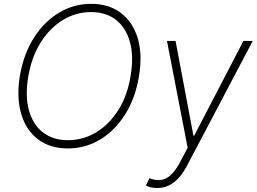

<svg xmlns="http://www.w3.org/2000/svg" viewBox="-20 -757 1326 992"><path d="M697.8 -361.9Q679.3 -249.6 626.6 -166Q573.9 -82.4 497.5 -36.2Q421.2 9.9 331 9.9Q238.6 9.9 176.7 -36.9Q114.7 -83.8 89.7 -168.3Q64.6 -252.8 82.7 -365.4Q101.9 -477.6 154.7 -561.1Q207.4 -644.5 284.1 -690.9Q360.8 -737.2 451.3 -737.2Q541.9 -737.2 604 -690.5Q666.2 -643.8 691.6 -559.5Q717 -475.1 697.8 -361.9ZM654.8 -365.4Q671.9 -467 651.1 -540.8Q630.3 -614.7 578.7 -654.7Q527 -694.6 450.6 -694.6Q372.5 -694.6 305.2 -653.8Q237.9 -612.9 190.7 -538.4Q143.5 -463.8 126.1 -361.9Q109 -260.7 129.6 -186.8Q150.2 -112.9 202.1 -72.8Q253.9 -32.7 331 -32.7Q409.8 -32.7 477.5 -73.7Q545.1 -114.7 592 -189.5Q638.8 -264.2 654.8 -365.4ZM792.6 214.5Q758.2 214.5 733.7 201.7L752.1 163.7Q799.7 182.5 837 164.8Q874.3 147 907.7 85.2L949.6 6.7L842.7 -545.5H887.1L979.4 -55.8H983.3L1237.6 -545.5H1285.9L944.6 102.3Q884.6 214.5 792.6 214.5Z"/></svg>

Font: Inter UI Extra Light
Style: Italic
Weight: 200
Italic angle: -9.39999°
Designer: Rasmus Andersson
Foundry: rsms
Version: 3.2;8d6f07862